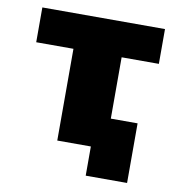

<svg xmlns="http://www.w3.org/2000/svg" viewBox="-74 -589 729 777"><g transform="rotate(10 290.0 -200.0)"><path d="M499 -125V120H329V0H191V-377H38V-520H542V-377H389V-125Z"/></g></svg>

Font: M PLUS 1p Black
Style: Regular
Weight: 900
Version: Version 1.061